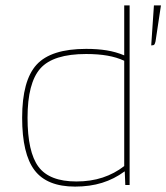

<svg xmlns="http://www.w3.org/2000/svg" viewBox="-20 -685 616 711"><path d="M440 -665H460V0H444L442 -50H441Q403 -22 358 -8Q313 6 258 6Q154 6 108 -54.5Q62 -115 62 -249Q62 -387 115.5 -445.5Q169 -504 299 -504Q341 -504 375 -498.5Q409 -493 440 -480ZM263 -13Q316 -13 360 -27.5Q404 -42 440 -70V-460Q412 -473 377.5 -479Q343 -485 299 -485Q177 -485 129.5 -431.5Q82 -378 82 -249Q82 -122 122.5 -67.5Q163 -13 263 -13ZM576 -665 556 -532Q554 -523 551.5 -520Q549 -517 542 -517H540L550 -665Z"/></svg>

Font: Blinker Thin
Style: Regular
Weight: 100
Designer: Juergen Huber
Foundry: supertype
Version: Version 1.017;hotconv 1.0.117;makeotfexe 2.5.65602